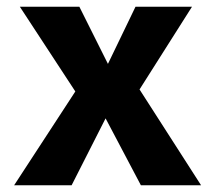

<svg xmlns="http://www.w3.org/2000/svg" viewBox="-20 -551 640 571"><path d="M22 0 204 -279 39 -531H216L301 -361L383 -531H551L395 -285L578 0H399L294 -199L193 0Z"/></svg>

Font: Fira Mono
Style: Bold
Weight: 700
Monospace: yes
Designer: Carrois Corporate & Edenspiekermann AG
Foundry: Carrois Corporate GbR & Edenspiekermann AG
Version: Version 3.206